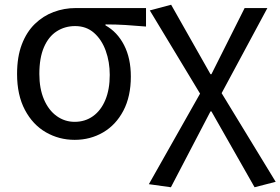

<svg xmlns="http://www.w3.org/2000/svg" viewBox="-20 -577 1183 810"><path d="M295 13Q229 13 173.5 -19Q118 -51 85 -113.5Q52 -176 52 -265Q52 -337 72 -389.5Q92 -442 127 -476Q162 -510 206.5 -526.5Q251 -543 299 -543H596V-465Q550 -469 510 -471.5Q470 -474 425 -474V-470Q475 -442 503.5 -386.5Q532 -331 532 -254Q532 -170 500.5 -110Q469 -50 415 -18.5Q361 13 295 13ZM295 -63Q339 -63 372.5 -87Q406 -111 424.5 -155.5Q443 -200 443 -261Q443 -316 426 -363Q409 -410 376.5 -438.5Q344 -467 297 -467Q254 -467 219.5 -445Q185 -423 165.5 -378Q146 -333 146 -265Q146 -203 165.5 -157.5Q185 -112 219 -87.5Q253 -63 295 -63Z M701 213 608 200 824 -182 612 -533 702 -557 868 -264H872L1012 -543H1108L915 -184L1143 190L1054 213L872 -107H868Z"/></svg>

Font: Noto Sans KR
Style: Regular
Weight: 400
Designer: Ryoko NISHIZUKA  (kana, bopomofo & ideographs); Paul D. Hunt (Latin, Greek & Cyrillic); Sandoll Communications , Soo-you
Foundry: Adobe
Version: Version 2.004-H2;hotconv 1.0.118;makeotfexe 2.5.65603